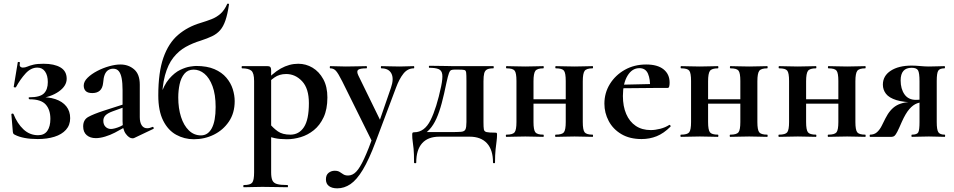

<svg xmlns="http://www.w3.org/2000/svg" viewBox="-20 -747 5208 1048"><path d="M188 -9Q222 -9 238.5 -33Q255 -57 255 -98Q255 -148 229.5 -176.5Q204 -205 142 -205Q138 -205 136.5 -210.5Q135 -216 142 -216Q198 -216 219.5 -237Q241 -258 241 -299Q241 -335 226 -356.5Q211 -378 184 -378Q149 -378 120 -346.5Q91 -315 67 -271Q65 -269 59.5 -270Q54 -271 55 -274L77 -407Q78 -410 84 -408.5Q90 -407 89 -405Q85 -388 91 -383Q97 -378 104 -378Q117 -378 129.5 -383.5Q142 -389 162.5 -394Q183 -399 218 -399Q276 -399 310 -379Q344 -359 344 -317Q344 -278 301 -247.5Q258 -217 187 -208L189 -216Q243 -219 282 -206Q321 -193 342 -166.5Q363 -140 363 -102Q363 -64 340 -38.5Q317 -13 277 -0.5Q237 12 186 12Q146 12 114.5 6Q83 0 62 -11Q55 -14 53 -17.5Q51 -21 50 -28L42 -123Q42 -126 47 -127Q52 -128 54 -124Q74 -73 108 -41Q142 -9 188 -9Z M713 6Q709 8 703 8Q685 8 667 -16Q649 -40 649 -85V-255Q649 -294 644 -320Q639 -346 628 -359Q617 -372 598 -372Q583 -372 571 -364.5Q559 -357 552 -340.5Q545 -324 543 -295Q540 -266 525 -252.5Q510 -239 484 -239Q459 -239 448 -250Q437 -261 437 -280Q437 -302 458 -322.5Q479 -343 510.5 -359.5Q542 -376 576 -385.5Q610 -395 637 -395Q681 -395 712 -368.5Q743 -342 743 -285V-108Q743 -79 753.5 -63Q764 -47 783 -47Q797 -47 812 -54Q816 -56 818.5 -50.5Q821 -45 816 -43ZM503 7Q472 7 453 -9.5Q434 -26 434 -57Q434 -93 461.5 -108.5Q489 -124 547 -143L659 -179L663 -164L594 -139Q567 -129 555.5 -117Q544 -105 544 -88Q544 -67 556 -55Q568 -43 586 -43Q594 -43 607.5 -46.5Q621 -50 637 -57L692 -87L693 -70L607 -23Q582 -10 554 -1.5Q526 7 503 7Z M1038 13Q986 13 941.5 -11.5Q897 -36 870.5 -89Q844 -142 844 -226Q844 -353 872 -432.5Q900 -512 952 -556.5Q1004 -601 1075 -622Q1108 -632 1135 -642.5Q1162 -653 1183.5 -672Q1205 -691 1220 -725Q1221 -728 1226 -727Q1231 -726 1230 -723Q1222 -669 1210.5 -635.5Q1199 -602 1181.5 -582Q1164 -562 1138 -549.5Q1112 -537 1075 -525Q1032 -512 994 -491Q956 -470 926.5 -433Q897 -396 880.5 -335.5Q864 -275 864 -182L855 -222Q874 -283 903.5 -317Q933 -351 963.5 -365.5Q994 -380 1017.5 -383.5Q1041 -387 1050 -387Q1110 -387 1150.5 -369.5Q1191 -352 1215.5 -323Q1240 -294 1250.5 -260.5Q1261 -227 1261 -195Q1261 -130 1229.5 -83.5Q1198 -37 1147.5 -12Q1097 13 1038 13ZM1077 -8Q1115 -8 1136 -47Q1157 -86 1157 -163Q1157 -231 1140 -276.5Q1123 -322 1096 -344.5Q1069 -367 1037 -367Q1005 -367 986.5 -344.5Q968 -322 960.5 -287.5Q953 -253 953 -215Q953 -156 968 -109Q983 -62 1011 -35Q1039 -8 1077 -8Z M1311 275Q1308 275 1308 269Q1308 263 1311 263Q1346 263 1356.5 250Q1367 237 1367 194V-305Q1367 -349 1351.5 -361.5Q1336 -374 1301 -374Q1299 -374 1299 -380Q1299 -386 1301 -386Q1316 -386 1341 -386Q1366 -386 1392.5 -386Q1419 -386 1438 -386Q1452 -386 1456 -380.5Q1460 -375 1460 -363V194Q1460 222 1466.5 237Q1473 252 1492 257.5Q1511 263 1549 263Q1552 263 1552 269Q1552 275 1549 275Q1521 275 1486 274Q1451 273 1412 273Q1384 273 1357.5 274Q1331 275 1311 275ZM1546 13Q1507 13 1479.5 7Q1452 1 1414 -12L1449 -75Q1471 -48 1496.5 -30Q1522 -12 1565 -12Q1612 -12 1639 -53Q1666 -94 1666 -184Q1666 -264 1629 -303.5Q1592 -343 1542 -343Q1505 -343 1478 -324Q1451 -305 1425 -276L1415 -288Q1466 -347 1512.5 -373Q1559 -399 1608 -399Q1650 -399 1686 -377.5Q1722 -356 1744.5 -315Q1767 -274 1767 -215Q1767 -151 1746.5 -107Q1726 -63 1693 -36.5Q1660 -10 1621.5 1.5Q1583 13 1546 13Z M2239 -386Q2241 -386 2241 -380Q2241 -374 2239 -374Q2205 -374 2182 -345Q2159 -316 2141 -267L2030 28Q1994 124 1960.5 179.5Q1927 235 1893 258Q1859 281 1821 281Q1792 281 1775.5 268.5Q1759 256 1759 232Q1759 208 1773.5 196.5Q1788 185 1807 185Q1824 185 1834 191.5Q1844 198 1854 204.5Q1864 211 1880 211Q1904 211 1924 190.5Q1944 170 1967 120.5Q1990 71 2021 -15L2018 40L1848 -303Q1826 -347 1813.5 -360.5Q1801 -374 1783 -374Q1780 -374 1780 -380Q1780 -386 1783 -386Q1803 -386 1825.5 -385Q1848 -384 1868 -384Q1904 -384 1931 -385Q1958 -386 1980 -386Q1983 -386 1983 -380Q1983 -374 1980 -374Q1945 -374 1935 -366Q1925 -358 1936 -335L2063 -75L2027 -16L2114 -268Q2131 -317 2116.5 -345.5Q2102 -374 2061 -374Q2059 -374 2059 -380Q2059 -386 2061 -386Q2085 -386 2106.5 -385Q2128 -384 2162 -384Q2186 -384 2201.5 -385Q2217 -386 2239 -386Z M2240 140Q2240 90 2237.5 65Q2235 40 2232.5 24Q2230 8 2230 -12Q2230 -20 2232 -22.5Q2234 -25 2241 -25Q2297 -25 2330 -91Q2363 -157 2388 -276Q2397 -320 2394 -341.5Q2391 -363 2373.5 -370Q2356 -377 2323 -377Q2321 -377 2321 -382.5Q2321 -388 2323 -388Q2342 -388 2361.5 -387.5Q2381 -387 2398.5 -387Q2416 -387 2429.5 -386.5Q2443 -386 2450 -386H2673Q2675 -386 2675 -380Q2675 -374 2673 -374Q2650 -374 2638.5 -368Q2627 -362 2623 -347Q2619 -332 2619 -303V-81Q2619 -53 2621 -41Q2623 -29 2636 -26Q2649 -23 2681 -23Q2689 -23 2691 -21.5Q2693 -20 2693 -12Q2693 5 2690.5 23.5Q2688 42 2685 69.5Q2682 97 2682 140Q2682 144 2676.5 144Q2671 144 2671 140Q2671 71 2638 35Q2605 -1 2543 -1H2378Q2316 -1 2284 35Q2252 71 2252 140Q2252 144 2246 144Q2240 144 2240 140ZM2274 -4 2293 -26H2434Q2477 -26 2496 -27.5Q2515 -29 2520.5 -40.5Q2526 -52 2526 -81V-305Q2526 -338 2524.5 -350.5Q2523 -363 2514.5 -365Q2506 -367 2485 -367H2460Q2450 -367 2443 -364.5Q2436 -362 2430.5 -347.5Q2425 -333 2417 -296Q2404 -232 2391 -183.5Q2378 -135 2362 -99.5Q2346 -64 2324.5 -40.5Q2303 -17 2274 -4Z M2844 -181V-205H3113V-181ZM2799 -81V-305Q2799 -349 2789 -361.5Q2779 -374 2745 -374Q2742 -374 2742 -380Q2742 -386 2745 -386Q2766 -386 2792.5 -385Q2819 -384 2847 -384Q2874 -384 2900 -385Q2926 -386 2946 -386Q2948 -386 2948 -380Q2948 -374 2946 -374Q2912 -374 2902 -360Q2892 -346 2892 -303V-81Q2892 -38 2902 -25Q2912 -12 2946 -12Q2948 -12 2948 -6Q2948 0 2946 0Q2925 0 2899.5 -1Q2874 -2 2847 -2Q2819 -2 2792.5 -1Q2766 0 2744 0Q2741 0 2741 -6Q2741 -12 2744 -12Q2779 -12 2789 -25Q2799 -38 2799 -81ZM3068 -81V-305Q3068 -349 3058 -361.5Q3048 -374 3014 -374Q3011 -374 3011 -380Q3011 -386 3014 -386Q3035 -386 3061.5 -385Q3088 -384 3116 -384Q3143 -384 3169 -385Q3195 -386 3215 -386Q3217 -386 3217 -380Q3217 -374 3215 -374Q3181 -374 3171 -360Q3161 -346 3161 -303V-81Q3161 -38 3171 -25Q3181 -12 3215 -12Q3217 -12 3217 -6Q3217 0 3215 0Q3194 0 3168.5 -1Q3143 -2 3116 -2Q3088 -2 3061 -1Q3034 0 3013 0Q3010 0 3010 -6Q3010 -12 3013 -12Q3048 -12 3058 -25Q3068 -38 3068 -81Z M3482 12Q3417 12 3371.5 -15Q3326 -42 3302.5 -86.5Q3279 -131 3279 -181Q3279 -240 3309 -288.5Q3339 -337 3390.5 -366Q3442 -395 3507 -395Q3569 -395 3602 -368.5Q3635 -342 3635 -296Q3635 -285 3633 -276Q3631 -267 3624 -267H3528Q3530 -314 3517 -344.5Q3504 -375 3470 -375Q3430 -375 3405 -333.5Q3380 -292 3380 -223Q3380 -167 3398 -125Q3416 -83 3450 -60Q3484 -37 3532 -37Q3556 -37 3583.5 -44Q3611 -51 3633 -65Q3635 -67 3638.5 -63Q3642 -59 3640 -56Q3603 -19 3564.5 -3.5Q3526 12 3482 12ZM3345 -265 3344 -284 3563 -289V-267Z M3797 -181V-205H4066V-181ZM3752 -81V-305Q3752 -349 3742 -361.5Q3732 -374 3698 -374Q3695 -374 3695 -380Q3695 -386 3698 -386Q3719 -386 3745.5 -385Q3772 -384 3800 -384Q3827 -384 3853 -385Q3879 -386 3899 -386Q3901 -386 3901 -380Q3901 -374 3899 -374Q3865 -374 3855 -360Q3845 -346 3845 -303V-81Q3845 -38 3855 -25Q3865 -12 3899 -12Q3901 -12 3901 -6Q3901 0 3899 0Q3878 0 3852.5 -1Q3827 -2 3800 -2Q3772 -2 3745.5 -1Q3719 0 3697 0Q3694 0 3694 -6Q3694 -12 3697 -12Q3732 -12 3742 -25Q3752 -38 3752 -81ZM4021 -81V-305Q4021 -349 4011 -361.5Q4001 -374 3967 -374Q3964 -374 3964 -380Q3964 -386 3967 -386Q3988 -386 4014.5 -385Q4041 -384 4069 -384Q4096 -384 4122 -385Q4148 -386 4168 -386Q4170 -386 4170 -380Q4170 -374 4168 -374Q4134 -374 4124 -360Q4114 -346 4114 -303V-81Q4114 -38 4124 -25Q4134 -12 4168 -12Q4170 -12 4170 -6Q4170 0 4168 0Q4147 0 4121.5 -1Q4096 -2 4069 -2Q4041 -2 4014 -1Q3987 0 3966 0Q3963 0 3963 -6Q3963 -12 3966 -12Q4001 -12 4011 -25Q4021 -38 4021 -81Z M4332 -181V-205H4601V-181ZM4287 -81V-305Q4287 -349 4277 -361.5Q4267 -374 4233 -374Q4230 -374 4230 -380Q4230 -386 4233 -386Q4254 -386 4280.5 -385Q4307 -384 4335 -384Q4362 -384 4388 -385Q4414 -386 4434 -386Q4436 -386 4436 -380Q4436 -374 4434 -374Q4400 -374 4390 -360Q4380 -346 4380 -303V-81Q4380 -38 4390 -25Q4400 -12 4434 -12Q4436 -12 4436 -6Q4436 0 4434 0Q4413 0 4387.5 -1Q4362 -2 4335 -2Q4307 -2 4280.5 -1Q4254 0 4232 0Q4229 0 4229 -6Q4229 -12 4232 -12Q4267 -12 4277 -25Q4287 -38 4287 -81ZM4556 -81V-305Q4556 -349 4546 -361.5Q4536 -374 4502 -374Q4499 -374 4499 -380Q4499 -386 4502 -386Q4523 -386 4549.5 -385Q4576 -384 4604 -384Q4631 -384 4657 -385Q4683 -386 4703 -386Q4705 -386 4705 -380Q4705 -374 4703 -374Q4669 -374 4659 -360Q4649 -346 4649 -303V-81Q4649 -38 4659 -25Q4669 -12 4703 -12Q4705 -12 4705 -6Q4705 0 4703 0Q4682 0 4656.5 -1Q4631 -2 4604 -2Q4576 -2 4549 -1Q4522 0 4501 0Q4498 0 4498 -6Q4498 -12 4501 -12Q4536 -12 4546 -25Q4556 -38 4556 -81Z M5136 -12Q5139 -12 5139 -6Q5139 0 5136 0Q5119 0 5096.5 -1Q5074 -2 5050 -2Q5022 -2 4999.5 -1Q4977 0 4957 0Q4955 0 4955 -6Q4955 -12 4957 -12Q4986 -12 4992.5 -25Q4999 -38 4999 -81V-193L5034 -191Q5008 -191 4986 -183Q4964 -175 4943.5 -151.5Q4923 -128 4902 -81Q4887 -46 4878 -28.5Q4869 -11 4862.5 -5.5Q4856 0 4846 0H4729Q4727 0 4727 -6Q4727 -12 4729 -12Q4752 -12 4767 -25.5Q4782 -39 4792.5 -60Q4803 -81 4813 -101Q4838 -151 4874 -171.5Q4910 -192 4975 -192L4982 -188Q4913 -188 4873 -200.5Q4833 -213 4816 -235Q4799 -257 4799 -285Q4799 -333 4842 -361Q4885 -389 4957 -389Q4975 -389 5002.5 -386.5Q5030 -384 5050 -384Q5074 -384 5096 -385Q5118 -386 5135 -386Q5138 -386 5138 -380Q5138 -374 5135 -374Q5110 -374 5101.5 -361.5Q5093 -349 5093 -305V-81Q5093 -38 5102 -25Q5111 -12 5136 -12ZM4896 -308Q4896 -262 4917 -232Q4938 -202 4979 -202Q4993 -202 5010 -204Q5027 -206 5037 -208L4999 -196V-303Q4999 -349 4991 -363Q4983 -377 4956 -377Q4896 -377 4896 -308Z"/></svg>

Font: Cormorant
Style: Bold
Weight: 700
Designer: Christian Thalmann (Catharsis Fonts)
Foundry: Catharsis Fonts
Version: Version 4.000